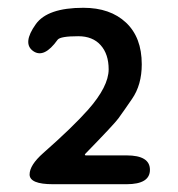

<svg xmlns="http://www.w3.org/2000/svg" viewBox="-20 -910 456 493"><path d="M116 -437Q56 -437 56 -462Q56 -486 91 -517Q166 -583 206 -628Q259 -688 259 -732Q259 -771 238.5 -794Q218 -817 181 -817Q135 -817 128 -808Q93 -759 65 -779Q37 -799 72 -848Q102 -890 194 -890Q263 -890 303.5 -852Q344 -814 344 -745Q344 -692 319 -656Q302 -631 284 -606Q274 -592 199 -515Q196 -511 201 -511H305Q365 -511 365 -474Q365 -437 305 -437Z"/></svg>

Font: Resource Han Rounded KR Medium
Style: Regular
Weight: 500
Designer: Cyano Hao (round all glyphs); Ryoko NISHIZUKA 西塚涼子 (kana, bopomofo & ideographs); Paul D. Hunt (Latin, Greek & Cyrillic)
Foundry: Cyano Hao
Version: 0.990